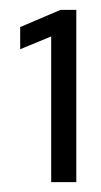

<svg xmlns="http://www.w3.org/2000/svg" viewBox="-20 -720 205 390"><path d="M21 -350ZM135 -700V-350H84V-646L21 -620V-665L103 -700Z"/></svg>

Font: Rosa Sans Light
Style: Regular
Weight: 300
Designer: Pentagram / MCKL
Foundry: Pentagram / MCKL
Version: Version 1.005;September 16, 2019;FontCreator 11.5.0.2425 64-